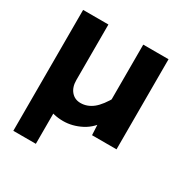

<svg xmlns="http://www.w3.org/2000/svg" viewBox="-170 -696 991 1026"><g transform="rotate(30 325.0 -183.0)"><path d="M51 190V-296H205V-87L190 -64V190ZM207 -556V-213Q207 -170 229 -144Q251 -118 287 -118Q328 -118 363 -145.5Q398 -173 435 -240L457 -108Q420 -44 365.5 -16Q311 12 255 12Q192 12 146 -15Q100 -42 75.5 -90.5Q51 -139 51 -203V-556ZM578 -556V0H427L422 -99V-556Z"/></g></svg>

Font: Azeret Mono Thin
Style: Regular
Weight: 100
Designer: Martin Vácha
Foundry: Displaay
Version: Version 1.002